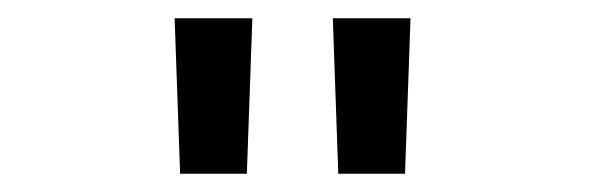

<svg xmlns="http://www.w3.org/2000/svg" viewBox="-20 -720 650 210"><path d="M171 -700 177 -530H250L256 -700ZM344 -700 350 -530H423L429 -700Z"/></svg>

Font: Necto Mono
Style: Regular
Weight: 400
Designer: Marco Condello
Foundry: Collletttivo
Version: Version 1.300;Glyphs 3.2 (3217)